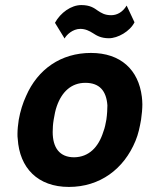

<svg xmlns="http://www.w3.org/2000/svg" viewBox="-20 -731 589 758"><path d="M410 -580C445 -580 493 -607 511 -643L480 -709C463 -681 440 -671 419 -671C393 -671 380 -680 366 -689C352 -699 336 -711 301 -711C261 -711 219 -681 197 -641L235 -579C242 -593 267 -617 297 -617C317 -617 333 -609 347 -600C361 -591 378 -580 410 -580ZM252 7C374 7 469 -63 515 -175C526 -201 532 -230 537 -259C540 -280 542 -301 542 -319C542 -330 541 -340 540 -349C527 -455 457 -522 339 -522C221 -522 129 -458 83 -352C70 -324 60 -292 54 -258C51 -239 49 -219 49 -202C49 -195 49 -189 50 -183C57 -68 129 7 252 7ZM273 -110C215 -110 188 -148 188 -210C188 -225 189 -241 192 -259C195 -278 199 -297 204 -311C224 -369 262 -404 317 -404C373 -404 400 -372 404 -315C404 -302 403 -280 400 -259C397 -243 394 -226 388 -211C369 -150 331 -111 273 -110Z"/></svg>

Font: Arthouse Owned
Style: Bold Italic
Weight: 700
Italic angle: -10°
Designer: Jeremy Tribby
Foundry: Tribby Type
Version: Version 1.000;PS 001.000;hotconv 1.0.88;makeotf.lib2.5.64775